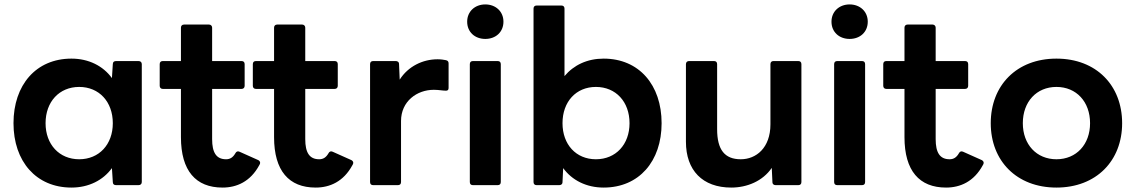

<svg xmlns="http://www.w3.org/2000/svg" viewBox="-20 -800 5134 868"><path d="M303 48C381 48 446 15 486 -40L490 23C490 33 496 37 505 37H606C615 37 621 32 621 23V-510C621 -519 615 -524 606 -524H505C496 -524 490 -520 490 -510L486 -447C446 -502 381 -535 303 -535C143 -535 41 -416 41 -243C41 -71 143 48 303 48ZM186 -243C186 -340 248 -407 338 -407C428 -407 490 -340 490 -243C490 -147 428 -80 338 -80C248 -80 186 -147 186 -243Z M986 48C1050 48 1112 21 1152 -53C1155 -57 1156 -61 1156 -64C1156 -69 1153 -73 1148 -76L1063 -114C1055 -118 1048 -115 1044 -107C1033 -88 1020 -80 1002 -80C958 -80 939 -110 939 -171V-398H1072C1081 -398 1086 -404 1086 -412V-510C1086 -519 1081 -524 1072 -524H939V-675C939 -683 933 -689 925 -689H812C803 -689 798 -683 798 -675V-524H716C707 -524 702 -519 702 -510V-412C702 -404 707 -398 716 -398H798V-180C798 -28 865 48 986 48Z M1407 48C1471 48 1533 21 1573 -53C1576 -57 1577 -61 1577 -64C1577 -69 1574 -73 1569 -76L1484 -114C1476 -118 1469 -115 1465 -107C1454 -88 1441 -80 1423 -80C1379 -80 1360 -110 1360 -171V-398H1493C1502 -398 1507 -404 1507 -412V-510C1507 -519 1502 -524 1493 -524H1360V-675C1360 -683 1354 -689 1346 -689H1233C1224 -689 1219 -683 1219 -675V-524H1137C1128 -524 1123 -519 1123 -510V-412C1123 -404 1128 -398 1137 -398H1219V-180C1219 -28 1286 48 1407 48Z M1667 37H1779C1788 37 1793 32 1793 23V-253C1793 -342 1865 -394 1941 -394C1964 -394 1981 -390 1996 -390C2003 -390 2008 -393 2008 -402V-513C2008 -521 2005 -526 1996 -528C1985 -530 1974 -532 1958 -532C1891 -532 1825 -500 1787 -440L1784 -510C1784 -520 1777 -524 1769 -524H1667C1658 -524 1653 -519 1653 -510V23C1653 32 1658 37 1667 37Z M2174 -624C2221 -624 2256 -655 2256 -702C2256 -748 2221 -780 2174 -780C2127 -780 2092 -748 2092 -702C2092 -655 2127 -624 2174 -624ZM2104 -510V23C2104 32 2109 37 2118 37H2230C2239 37 2244 32 2244 23V-510C2244 -519 2239 -524 2230 -524H2118C2109 -524 2104 -519 2104 -510Z M2709 48C2869 48 2971 -71 2971 -243C2971 -416 2869 -535 2709 -535C2635 -535 2574 -506 2532 -456V-761C2532 -770 2527 -775 2518 -775H2406C2397 -775 2392 -770 2392 -761V23C2392 32 2397 37 2406 37H2508C2516 37 2523 33 2523 23L2526 -40C2566 15 2631 48 2709 48ZM2523 -243C2523 -340 2584 -407 2674 -407C2764 -407 2826 -340 2826 -243C2826 -147 2764 -80 2674 -80C2584 -80 2523 -147 2523 -243Z M3286 48C3357 48 3428 19 3469 -41L3472 23C3472 33 3479 37 3487 37H3589C3598 37 3603 32 3603 23V-510C3603 -519 3598 -524 3589 -524H3477C3468 -524 3463 -519 3463 -510V-238C3463 -131 3398 -80 3329 -80C3256 -80 3222 -123 3222 -216V-510C3222 -519 3217 -524 3208 -524H3095C3087 -524 3081 -519 3081 -510V-159C3081 -30 3156 48 3286 48Z M3821 -624C3868 -624 3903 -655 3903 -702C3903 -748 3868 -780 3821 -780C3774 -780 3739 -748 3739 -702C3739 -655 3774 -624 3821 -624ZM3751 -510V23C3751 32 3756 37 3765 37H3877C3886 37 3891 32 3891 23V-510C3891 -519 3886 -524 3877 -524H3765C3756 -524 3751 -519 3751 -510Z M4257 48C4321 48 4383 21 4423 -53C4426 -57 4427 -61 4427 -64C4427 -69 4424 -73 4419 -76L4334 -114C4326 -118 4319 -115 4315 -107C4304 -88 4291 -80 4273 -80C4229 -80 4210 -110 4210 -171V-398H4343C4352 -398 4357 -404 4357 -412V-510C4357 -519 4352 -524 4343 -524H4210V-675C4210 -683 4204 -689 4196 -689H4083C4074 -689 4069 -683 4069 -675V-524H3987C3978 -524 3973 -519 3973 -510V-412C3973 -404 3978 -398 3987 -398H4069V-180C4069 -28 4136 48 4257 48Z M4756 48C4936 48 5053 -73 5053 -243C5053 -414 4936 -535 4756 -535C4576 -535 4459 -414 4459 -243C4459 -73 4576 48 4756 48ZM4604 -243C4604 -340 4666 -407 4756 -407C4846 -407 4908 -340 4908 -243C4908 -147 4846 -80 4756 -80C4666 -80 4604 -147 4604 -243Z"/></svg>

Font: LINE Seed JP_OTF Bold
Style: Regular
Weight: 700
Designer: LINE & Fontrix & Fontworks
Version: Version 1.009